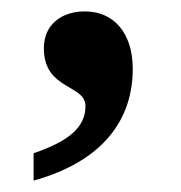

<svg xmlns="http://www.w3.org/2000/svg" viewBox="-20 -163 317 337"><path d="M39 106V154C165 119 213 43 213 -42C213 -106 179 -143 129 -143C89 -143 57 -121 57 -78C57 -5 130 -15 130 23C130 61 100 85 39 106Z"/></svg>

Font: Noto Serif Ethiopic SemiBold
Style: Regular
Weight: 600
Designer: Monotype Design Team
Foundry: Monotype Imaging Inc.
Version: Version 2.102